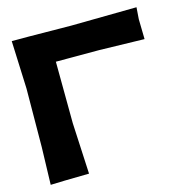

<svg xmlns="http://www.w3.org/2000/svg" viewBox="-99 -754 828 850"><g transform="rotate(-15 314.5 -328.5)"><path d="M28.3 -657.2 37.1 -437.5 35.2 -168.9 30.3 2 94.7 0 207 -2 195.3 -236.3 193.4 -518.6H392.6L598.6 -513.7L596.7 -605.5L600.6 -659.2L299.8 -655.3L106.4 -657.2Z"/></g></svg>

Font: MaokenAssortedSans-TC
Style: Regular
Weight: 500
Version: Version 0.83